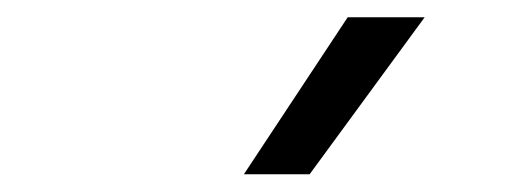

<svg xmlns="http://www.w3.org/2000/svg" viewBox="-20 -828 602 222"><path d="M262 -626.5 382 -808H471L338 -626.5Z"/></svg>

Font: Encode Sans Semi Expanded
Style: Regular
Weight: 400
Width: 6
Designer: Multiple Designers
Foundry: Impallari Type
Version: Version 3.000; ttfautohint (v1.8.3) -l 8 -r 50 -G 200 -x 14 